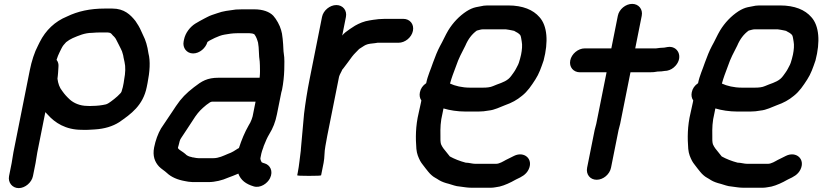

<svg xmlns="http://www.w3.org/2000/svg" viewBox="-20 -779 4231 988"><path d="M40 60 26.6 127C20.1 160 43.2 189 76.3 189C109.3 189 143.1 160 149.6 127L163 60C166.2 44 168.4 22.9 172 5L213.3 -202C217.1 -197.3 221.5 -192.7 226.5 -188C262.3 -147.9 317.4 -111 400.2 -111C422.7 -109.7 447.5 -111.6 468.6 -113C517.5 -116 559.6 -128.8 592.9 -150C654.4 -192.4 716.2 -236.7 735.1 -331L739.3 -352C750.7 -409.2 754.6 -464.5 743.8 -505C741.6 -521.9 737.4 -541.4 733 -556L725.4 -578C719.5 -590.6 712.6 -605.3 706.6 -619C699.2 -636.8 687.5 -656.2 677 -671C651.5 -702.9 619.7 -735 557.7 -735H519.7C442.9 -735 380.1 -721 324.5 -694C263.1 -668.9 215.1 -623.8 184.2 -562L175.8 -545C157.1 -510 142.6 -464 133.4 -418L49.2 4C45.4 23 43.4 43 40 60ZM495.2 -612H533.2C535.8 -612 538.4 -611.7 541 -611C549.5 -611 555.6 -602.7 560.2 -597C568.6 -589.6 575.4 -581.8 580 -571C587.6 -558.3 593.7 -542.3 600.8 -530L607.8 -515C610.3 -504.4 614.4 -496.5 615.6 -484L620.8 -460C626.7 -436 625.4 -402.7 619.1 -371C618.4 -364.3 617.5 -358 616.3 -352L612.1 -331C611.3 -327 610.2 -323.3 608.9 -320C608.1 -316 607 -312 605.5 -308C605.4 -307.3 604.8 -306.3 603.9 -305C603.3 -301.8 596.6 -296 594.7 -294L584.7 -284C578.5 -277.5 556.9 -261 551.3 -257L539.7 -249C535.5 -245.5 530.1 -244.2 525.3 -242C504.7 -237.1 479 -234 454.7 -234C445.9 -233.3 437.6 -233.3 429.7 -234C391.2 -234 359.6 -248.8 340.1 -266C323.7 -281.1 313 -292.8 300.1 -311C286.1 -328.4 279 -348.9 275.7 -374C277.5 -383.3 277.6 -394.2 278.9 -405L280.8 -435C282.3 -449 279 -461 271 -471C275.9 -487.1 280.6 -497.8 287 -511L295.4 -528C302.8 -543.2 309 -550.2 320.2 -562C330 -570.1 343.1 -577.9 354.4 -583C383.9 -595.5 415.7 -610 453.8 -610C466.4 -611.1 482.6 -612 495.2 -612Z M1319.8 36 1324.6 12C1326.2 7.3 1327.5 2.7 1328.4 -2C1330.9 -8 1333.2 -14.3 1335.2 -21C1336 -25 1337.5 -29.3 1339.8 -34C1348 -54.7 1354.7 -70.6 1365.8 -89C1384.7 -119.9 1397 -150.4 1405.1 -191L1427.7 -304C1428.5 -308 1429.7 -312.3 1431.3 -317C1438 -350.7 1441.8 -387.6 1442.8 -420C1443.3 -446.3 1444.7 -480.1 1440.4 -503C1438 -516.5 1438.3 -535.9 1437 -551L1434.6 -579C1433.4 -589.7 1432.2 -598.7 1431 -606L1426.6 -624C1420.3 -648.5 1402 -680.6 1386.3 -698C1366.6 -718.6 1332.4 -731 1288.9 -731H1225.9C1215.9 -731 1205.2 -730.7 1193.7 -730C1158.6 -725.1 1127.4 -722.2 1097.9 -711C1078.9 -704.5 1062.3 -700 1045.9 -691L1030.4 -683C1018.3 -677.1 996 -664 984.2 -657C958.9 -640.7 934 -611 926.8 -575L925 -566C918.4 -533 940.6 -504 973.6 -504C1007.2 -504 1038.6 -531.8 1047.4 -563C1052.7 -567.4 1061.4 -572.1 1065.6 -574L1085.6 -584C1099.2 -590.2 1119 -598.6 1136 -601C1155.4 -604.4 1177 -608 1199.4 -608H1264.4C1267.7 -608 1271 -607.7 1274.2 -607C1279.7 -607 1284.3 -604.1 1288.4 -603C1299 -589.8 1303 -576 1307.8 -560C1313.7 -530.8 1311 -492.6 1316.4 -463L1317.4 -443C1317.8 -420.8 1318.7 -404.8 1316.3 -382L1315.7 -379H1105.7C1045.5 -379 1018.6 -361.6 977.9 -330C938.3 -299.4 912.8 -273.9 885.5 -233L868.3 -207C848.3 -178.4 828.2 -146.1 808.6 -118C793.2 -91.7 780.4 -57.1 773.2 -21C764.2 24.1 777 54.9 798.4 78C809.8 90 827.3 100 838.8 111C861 132.1 893.4 146.3 932.5 153L948.9 156C956.1 156.7 963.6 157.3 971.5 158H1052.5C1086.9 158 1124.9 148.3 1151.8 136C1168.8 129.7 1190.4 121.6 1205 115L1206.2 114C1219.2 148.9 1245.7 168.1 1285.1 180C1319.6 190.7 1356.2 164.9 1369.4 138C1387.7 100.8 1368.9 69.8 1342.6 62C1337.6 60.5 1333 59.4 1328.6 57H1327.6C1323.6 52 1320.2 43 1319.8 36ZM1295.1 -256 1279.9 -180 1274.7 -164C1270.8 -153.2 1266.2 -144.1 1259.7 -134C1239 -97.8 1223.3 -59.7 1209.4 -17L1205 -15L1181 0C1172.2 4.7 1164.1 9.3 1152.4 13C1129.8 22.5 1106 35 1077 35H1002C998 35 994.1 34.7 990.2 34L973.8 31C970.5 31 967.6 30.3 965.2 29C953.3 27.3 939.7 20.9 933.4 13C927.1 7.7 919.3 2 909.8 -4C904.2 -8 897.4 -11.9 895.6 -18L896.2 -21C896.9 -24.3 898 -28.3 899.6 -33C902 -45.2 906.3 -62.3 913 -70C930.6 -98.1 952.9 -128.7 970.3 -157L984.7 -179C1003.2 -205.3 1015.6 -217.3 1041.7 -239C1050.2 -245 1056.8 -249.7 1061.5 -253L1067.9 -255C1068.7 -255.7 1069.4 -256 1070.1 -256Z M1637.1 -692 1573.3 -372C1561.2 -311.6 1551.5 -249.1 1544.7 -194C1539.8 -131.6 1533 -71.7 1528.2 -11C1528.5 -9 1528.4 -7 1528 -5C1522.4 33.8 1519.8 71.3 1512.2 109L1509.4 123C1509 125 1529.2 126 1569.8 126C1611.2 126 1632 125 1632.4 123L1645.2 59C1651.2 29.3 1648.2 4.1 1654.4 -27C1657.2 -44.3 1660.4 -62 1664 -80L1724.7 -384C1726.6 -393.8 1739.8 -414.7 1740.8 -420C1742.6 -422 1744.8 -424.7 1747.4 -428C1765.2 -452.3 1774.5 -463.1 1791.2 -487C1804 -503.9 1814.5 -511.8 1828.2 -527C1841.7 -534.9 1851.8 -543.2 1862.4 -548C1875.8 -554.1 1893.3 -555.1 1910.2 -557L1922.6 -559H2030.6C2064.7 -559 2098.1 -586.5 2104.9 -620.5C2111.7 -654.5 2089.3 -682 2055.2 -682H1960.2C1952.8 -682 1945.8 -681.7 1939 -681C1931.6 -681 1924.2 -680.3 1916.6 -679L1900.2 -677C1893.9 -675.7 1887.7 -674.7 1881.6 -674C1853.7 -669.8 1829.2 -659.4 1807.2 -647L1779.6 -629C1764 -618.2 1749.2 -607.7 1741 -596L1760.1 -692C1766.8 -725.3 1744.3 -753 1710.8 -753C1677.4 -753 1643.8 -725.3 1637.1 -692Z M2376.4 58C2346.2 50.1 2317.8 38.8 2294.8 26L2262 -15C2256.1 -22.3 2253.9 -28.2 2249.4 -37C2245.9 -48.7 2246.2 -63.7 2246.4 -82C2245.7 -119.3 2246.3 -152.7 2257.3 -197L2262.1 -221C2294.3 -211.3 2334.4 -205 2375.9 -205H2441.9C2460.4 -205 2477.6 -206.9 2493.9 -210C2525.1 -212.8 2553.5 -228.4 2579.5 -238C2613.1 -249.7 2640.3 -264.5 2666.1 -286C2695.1 -308.8 2714.4 -338.3 2734.9 -370C2753.8 -398.9 2764.5 -430.4 2777.4 -468C2802.4 -563.4 2796.8 -646.2 2755.9 -691C2723.7 -728.3 2670.7 -751 2594.9 -751H2487.9C2475.9 -751 2463.3 -749.3 2449.9 -746L2429.1 -742C2413.8 -738.7 2397.7 -731.7 2380.9 -721C2343.8 -696.8 2310.8 -662.5 2286.2 -622C2272.5 -599.2 2258.1 -566.1 2244.2 -542C2230.7 -516.7 2219.5 -487.7 2208.2 -457C2196.6 -421.6 2180.8 -389.8 2173.1 -351C2155.3 -339 2144.5 -323.3 2140.7 -304C2137.5 -288 2140 -274 2148.3 -262L2145.7 -249C2141.4 -231 2137.8 -214.3 2134.7 -199C2117.8 -128.9 2118.3 -67.8 2122.6 -13C2125.1 13.8 2132.9 30.4 2142.2 49C2149.4 62.6 2161.6 75.1 2170.4 88L2184 105C2189.9 112.3 2195.7 118.3 2201.4 123C2211.3 132.7 2227.3 139.3 2239.5 148C2253.4 156.4 2271 162.5 2289.7 167C2309 172.1 2323.4 179.5 2346.9 181C2366.5 183.2 2383.3 187 2404.7 187H2507.7C2521.3 187 2538.1 182.8 2550.9 181C2576.8 174.8 2609 159.7 2630.7 147C2633.7 145 2636.3 143.7 2638.5 143C2663.6 131.5 2686.7 120 2699.7 94C2726.9 39.5 2677.3 -2.5 2625.4 23C2612.1 30.8 2597.3 36 2583.2 44C2570.2 51 2550.4 64 2532.2 64H2426.2C2410.1 64 2393.4 58 2376.4 58ZM2463.4 -628H2583.4C2590.4 -626.7 2595.9 -625.8 2599.9 -625.5C2608.9 -624.7 2617.7 -621.2 2626.8 -620L2627.6 -619L2643.8 -610C2647.9 -607.3 2651.9 -604 2655.8 -600C2656.7 -598 2657.7 -596.3 2658.8 -595C2661.9 -587.2 2663.2 -572 2664.8 -565C2668.4 -547.1 2666.3 -522.2 2661.4 -498C2658.6 -483.9 2653.7 -468.1 2650 -456L2646 -446C2638 -431 2632.5 -418.3 2623 -405.5C2614.3 -393.8 2607.7 -382.4 2596.5 -373C2573.8 -354.1 2543.9 -348.2 2517.1 -336C2503.3 -329.7 2485 -328 2466.5 -328H2397.5C2358.1 -328 2321 -337.1 2295.7 -349C2300.2 -365 2304.7 -379.3 2309.3 -392L2326.4 -438C2340.8 -480.7 2355.9 -506.9 2374.6 -544C2388.9 -577.8 2408.5 -603.6 2434.2 -622H2435.2C2443.9 -623.7 2454.1 -628 2463.4 -628Z M3159.3 -698 3125.8 -530H2988.8C2954.9 -530 2921.1 -501.6 2914.4 -468C2907.7 -434.4 2930.4 -407 2964.3 -407H3101.3L3048.3 -142C3046.4 -132.3 3041.9 -119.5 3040 -110L3001.2 84C2994.4 118.1 3016.4 146 3050.4 146C3084.3 146 3117.4 118.1 3124.2 84L3163 -110C3164.8 -119.3 3169.3 -131.6 3171.3 -142L3224.3 -407H3322.3C3338.3 -407 3351.2 -408 3365.1 -411H3368.1C3378.7 -411 3389.6 -412 3400.7 -414L3411.9 -415C3429.2 -418.3 3444.1 -427 3456.5 -441C3497 -486.4 3468 -545.5 3415.2 -537L3403.8 -535C3401.7 -534.3 3399.9 -534 3398.6 -534C3383.4 -534 3368.6 -531.6 3355.8 -530H3248.8L3282.3 -698C3289 -731.3 3266.5 -759 3233 -759C3199.6 -759 3166 -731.3 3159.3 -698Z M3775.4 58C3745.2 50.1 3716.8 38.8 3693.8 26L3661 -15C3655.1 -22.3 3652.9 -28.2 3648.4 -37C3644.9 -48.7 3645.2 -63.7 3645.4 -82C3644.7 -119.3 3645.3 -152.7 3656.3 -197L3661.1 -221C3693.3 -211.3 3733.4 -205 3774.9 -205H3840.9C3859.4 -205 3876.6 -206.9 3892.9 -210C3924.1 -212.8 3952.5 -228.4 3978.5 -238C4012.1 -249.7 4039.3 -264.5 4065.1 -286C4094.1 -308.8 4113.4 -338.3 4133.9 -370C4152.8 -398.9 4163.5 -430.4 4176.4 -468C4201.4 -563.4 4195.8 -646.2 4154.9 -691C4122.7 -728.3 4069.7 -751 3993.9 -751H3886.9C3874.9 -751 3862.3 -749.3 3848.9 -746L3828.1 -742C3812.8 -738.7 3796.7 -731.7 3779.9 -721C3742.8 -696.8 3709.8 -662.5 3685.2 -622C3671.5 -599.2 3657.1 -566.1 3643.2 -542C3629.7 -516.7 3618.5 -487.7 3607.2 -457C3595.6 -421.6 3579.8 -389.8 3572.1 -351C3554.3 -339 3543.5 -323.3 3539.7 -304C3536.5 -288 3539 -274 3547.3 -262L3544.7 -249C3540.4 -231 3536.8 -214.3 3533.7 -199C3516.8 -128.9 3517.3 -67.8 3521.6 -13C3524.1 13.8 3531.9 30.4 3541.2 49C3548.4 62.6 3560.6 75.1 3569.4 88L3583 105C3588.9 112.3 3594.7 118.3 3600.4 123C3610.3 132.7 3626.3 139.3 3638.5 148C3652.4 156.4 3670 162.5 3688.7 167C3708 172.1 3722.4 179.5 3745.9 181C3765.5 183.2 3782.3 187 3803.7 187H3906.7C3920.3 187 3937.1 182.8 3949.9 181C3975.8 174.8 4008 159.7 4029.7 147C4032.7 145 4035.3 143.7 4037.5 143C4062.6 131.5 4085.7 120 4098.7 94C4125.9 39.5 4076.3 -2.5 4024.4 23C4011.1 30.8 3996.3 36 3982.2 44C3969.2 51 3949.4 64 3931.2 64H3825.2C3809.1 64 3792.4 58 3775.4 58ZM3862.4 -628H3982.4C3989.4 -626.7 3994.9 -625.8 3998.9 -625.5C4007.9 -624.7 4016.7 -621.2 4025.8 -620L4026.6 -619L4042.8 -610C4046.9 -607.3 4050.9 -604 4054.8 -600C4055.7 -598 4056.7 -596.3 4057.8 -595C4060.9 -587.2 4062.2 -572 4063.8 -565C4067.4 -547.1 4065.3 -522.2 4060.4 -498C4057.6 -483.9 4052.7 -468.1 4049 -456L4045 -446C4037 -431 4031.5 -418.3 4022 -405.5C4013.3 -393.8 4006.7 -382.4 3995.5 -373C3972.8 -354.1 3942.9 -348.2 3916.1 -336C3902.3 -329.7 3884 -328 3865.5 -328H3796.5C3757.1 -328 3720 -337.1 3694.7 -349C3699.2 -365 3703.7 -379.3 3708.3 -392L3725.4 -438C3739.8 -480.7 3754.9 -506.9 3773.6 -544C3787.9 -577.8 3807.5 -603.6 3833.2 -622H3834.2C3842.9 -623.7 3853.1 -628 3862.4 -628Z"/></svg>

Font: Smoothie
Style: It
Weight: 400
Foundry: Cannot Into Space Fonts
Version: Version 0.8